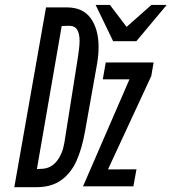

<svg xmlns="http://www.w3.org/2000/svg" viewBox="-20 -755 696 778"><path d="M166.5 -725H251Q316 -725 347.8 -680.8Q379.5 -636.5 379.5 -563.5Q379.5 -530.5 372.5 -491.5L324.5 -222.5Q312 -152 289.8 -102.8Q267.5 -53.5 228 -25Q188.5 3.5 127.5 3.5H38ZM241 -177.5 295 -518.5Q298 -536.5 300.2 -556Q302.5 -575.5 302.5 -590Q302.5 -619 292.5 -635Q282.5 -651 258 -650.5L230 -649.5L129.5 -70L151 -71Q187 -73 210.2 -102.2Q233.5 -131.5 241 -177.5ZM504.5 -433.5H396.5L408.5 -502H602.5L593 -447L417.5 -68.5L533 -69L520.5 0H316.5ZM367.5 -735H425.5L493 -646L593.5 -735H655.5L532.5 -588H438.5Z"/></svg>

Font: JuliaMono
Style: Italic
Weight: 400
Italic angle: -9°
Monospace: yes
Designer: cormullion
Foundry: corm
Version: Version 0.057; ttfautohint (v1.8.4)